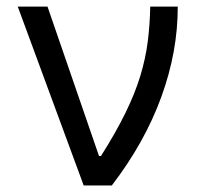

<svg xmlns="http://www.w3.org/2000/svg" viewBox="-20 -566 619 586"><path d="M235.4 0 34.2 -545.9H125L282.2 -89.8H288.1Q334 -162.1 363 -221.7Q392.1 -281.2 408.2 -334.2Q424.3 -387.2 430.9 -438.7Q437.5 -490.2 438.5 -545.9H522.5Q522.9 -409.2 472.4 -270.3Q421.9 -131.3 321.3 0Z"/></svg>

Font: GitLab Sans
Style: Regular
Weight: 400
Designer: Rasmus Andersson
Foundry: Modifications by GitLab B.V., manufactured by rsms
Version: Version 4.000;git-c8fb6b7